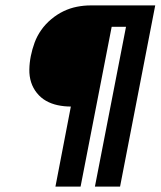

<svg xmlns="http://www.w3.org/2000/svg" viewBox="-20 -690 594 710"><path d="M185 0 242 -296Q217 -296 193.5 -301Q170 -306 150.5 -317Q131 -328 116.5 -346Q102 -364 95 -386Q88 -408 88.5 -433Q89 -458 94 -483Q99 -508 108 -532.5Q117 -557 132.5 -579Q148 -601 169.5 -619Q191 -637 215 -648.5Q239 -660 264.5 -665Q290 -670 315 -670H554L424 0H331L446 -591H393L278 0Z"/></svg>

Font: Lode
Style: Bold Italic
Weight: 700
Italic angle: -11°
Monospace: yes
Designer: Belleve Invis
Foundry: Belleve Invis
Version: Version 29.2.0; ttfautohint (v1.8.3)